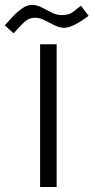

<svg xmlns="http://www.w3.org/2000/svg" viewBox="-85 -768 384 788"><path d="M58.1 -695.3Q33.2 -695.3 14.6 -677.2Q-3.9 -659.2 -29.3 -631.3L-65.4 -664.1Q-49.3 -682.1 -30.8 -701.7Q-12.2 -721.2 7.6 -734.6Q27.3 -748 46.4 -748Q66.4 -748 86.4 -737.5Q106.4 -727.1 126.7 -716.6Q147 -706.1 168 -706.1Q184.6 -706.1 195.1 -709Q205.6 -711.9 216.8 -720.5Q228 -729 247.1 -744.6L278.8 -703.1Q212.9 -653.8 178.7 -653.8Q159.7 -653.8 139.2 -664.1Q118.7 -674.3 98.1 -684.8Q77.6 -695.3 58.1 -695.3ZM79.6 -586.4H147.5V-0.5H79.6Z"/></svg>

Font: Vazir Light UI
Style: Light-UI
Weight: 300
Designer: Saber Rastikerdar
Foundry: Saber Rastikerdar
Version: Version 30.0.0